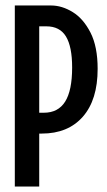

<svg xmlns="http://www.w3.org/2000/svg" viewBox="-20 -680 390 700"><path d="M34 0V-660H166Q206 -660 245 -636Q284 -612 310 -561Q336 -510 336 -429Q336 -316 282 -254.5Q228 -193 132 -193H123V0ZM149 -584H123V-269H140Q192 -269 217.5 -309.5Q243 -350 243 -434Q243 -510 220.5 -547Q198 -584 149 -584Z"/></svg>

Font: Bricolage Grotesque 96pt Condensed
Style: Regular
Weight: 400
Width: 3
Designer: Mathieu Triay
Foundry: Atelier Triay
Version: Version 1.001; ttfautohint (v1.8.4.7-5d5b);gftools[0.9.33.de